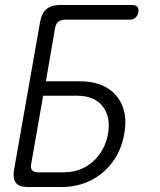

<svg xmlns="http://www.w3.org/2000/svg" viewBox="-20 -750 640 770"><path d="M91 0Q57 0 44 -16.5Q31 -33 36 -67L141 -663Q147 -697 166.5 -713.5Q186 -730 220 -730H511Q525 -730 531 -722.5Q537 -715 535 -701Q532 -687 523 -679Q514 -671 500 -671H241Q224 -671 214 -663Q204 -655 201 -638L164 -424H300Q366 -424 409.5 -397.5Q453 -371 471.5 -323.5Q490 -276 478 -212Q467 -149 432 -101Q397 -53 344 -26.5Q291 0 226 0ZM105 -92Q102 -75 109 -67Q116 -59 133 -59H236Q304 -59 352 -101.5Q400 -144 413 -212Q425 -282 391.5 -324Q358 -366 290 -366H153Z"/></svg>

Font: Maple Mono NL ExtraLight
Style: Italic
Weight: 275
Italic angle: -10°
Monospace: yes
Designer: subframe7536
Version: Version 7.000